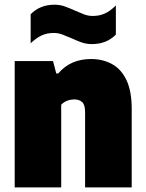

<svg xmlns="http://www.w3.org/2000/svg" viewBox="-20 -816 634 836"><path d="M44 0V-550H211L225 -496H233.5Q286.5 -559 376.5 -559Q427 -559 467 -537.5Q507 -516 530.2 -468.2Q553.5 -420.5 553.5 -341.5V0H350.5V-327Q350.5 -359.5 338 -371.2Q325.5 -383 304.5 -383Q268.5 -383 246.5 -360V0ZM380.5 -624Q355 -624 332.8 -632.2Q310.5 -640.5 290 -650Q270.5 -658.5 252 -665.5Q233.5 -672.5 214.5 -672.5Q185 -672.5 161.5 -661.8Q138 -651 113.5 -627.5V-754Q154 -795.5 217.5 -795.5Q243 -795.5 265.2 -787Q287.5 -778.5 308.5 -769Q327.5 -760.5 346 -753.5Q364.5 -746.5 383.5 -746.5Q413 -746.5 436.5 -757.2Q460 -768 484.5 -792V-665.5Q444 -624 380.5 -624Z"/></svg>

Font: Encode Sans SmCnd Black
Style: Regular
Weight: 900
Width: 4
Designer: Multiple Designers
Foundry: Impallari Type
Version: Version 3.002; ttfautohint (v1.8.3) -l 8 -r 50 -G 200 -x 14 